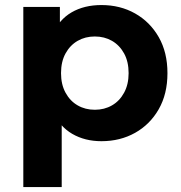

<svg xmlns="http://www.w3.org/2000/svg" viewBox="-20 -566 734 780"><path d="M392.1 7.6Q324.7 7.6 273.3 -22.3Q222 -52.2 193.7 -113.5Q165.3 -174.8 165.3 -268.8Q165.3 -364.2 192.5 -425.1Q219.6 -486.1 270.8 -515.8Q321.9 -545.5 392.1 -545.5Q468.3 -545.5 528.9 -511.3Q589.5 -477.1 624.9 -415.1Q660.3 -353.2 660.3 -268.8Q660.3 -184.4 624.9 -122.4Q589.5 -60.4 528.9 -26.4Q468.3 7.6 392.1 7.6ZM74.7 194V-537.9H223.3V-427.7L220.7 -268.2L230.7 -108.6V194ZM365.2 -120.1Q404.1 -120.1 434.9 -137.9Q465.8 -155.6 484.1 -189.3Q502.5 -222.9 502.5 -268.8Q502.5 -315.6 484.1 -349Q465.8 -382.3 434.9 -400.1Q404.1 -417.8 365.2 -417.8Q326.3 -417.8 295.5 -400.1Q264.6 -382.3 246.3 -349Q227.9 -315.6 227.9 -268.8Q227.9 -222.9 246.3 -189.3Q264.6 -155.6 295.5 -137.9Q326.3 -120.1 365.2 -120.1Z"/></svg>

Font: Montserrat Thin
Style: Regular
Weight: 100
Designer: Julieta Ulanovsky
Foundry: Julieta Ulanovsky
Version: Version 9.000